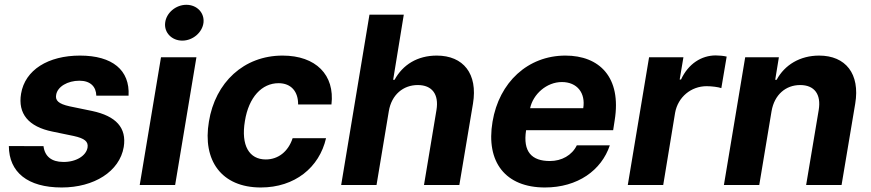

<svg xmlns="http://www.w3.org/2000/svg" viewBox="-20 -790 3718 820"><path d="M391.3 -381.4H529.1C535.2 -490.4 460.2 -552.6 321.7 -552.6C186.1 -552.6 87 -491.8 70 -389.9C55.8 -305 100.9 -248.9 204.2 -228L295.1 -209.2C341.6 -198.9 357.6 -185.4 354 -160.5C348.7 -125 304.7 -97.3 249.3 -98.4C201 -98.7 171.2 -121.4 165.8 -165.8L17.8 -166.2C18.5 -54.7 97.7 10.7 243.6 10.7C381.4 10.7 490.8 -57.5 508.5 -162.3C521.7 -244.3 475.5 -294.4 373.2 -316.1L277.3 -335.9C228.7 -346.6 215.6 -361.5 219.8 -384.6C225.1 -420.1 269.2 -445.3 319.2 -445.3C367.2 -445.3 390.6 -418.7 391.3 -381.4Z M576.7 0H728L818.9 -545.5H667.6ZM685.4 -693.2C680 -651.3 713.4 -616.5 758.5 -616.5C803.6 -616.5 844.1 -651.3 849.1 -693.2C853.7 -735.4 821 -769.5 775.9 -769.5C731.2 -769.5 690.3 -735.4 685.4 -693.2Z M1093.8 10.7C1239 10.7 1343.8 -74.6 1372.5 -199.9H1229.8C1210.9 -142 1167.6 -109 1115.1 -109C1044.4 -109 1008.5 -168.3 1025.9 -272.7C1042.3 -375.7 1098.7 -434.7 1169.7 -434.7C1224.4 -434.7 1253.9 -397.7 1253.2 -343.8H1395.6C1410.5 -469.8 1329.2 -552.6 1186.8 -552.6C1021.3 -552.6 899.1 -437.9 872.2 -270.6C844.1 -104.8 925.8 10.7 1093.8 10.7Z M1640.6 -315.3C1652.3 -385.7 1702.4 -426.8 1764.2 -426.8C1825.3 -426.8 1855.1 -387.4 1844.1 -320.3L1790.8 0H1941.8L2000 -347.3C2021.3 -475.1 1958.8 -552.6 1845.5 -552.6C1762.4 -552.6 1700.3 -513.5 1665.1 -449.2H1659.1L1704.5 -727.3H1557.9L1437.1 0H1588.1Z M2307.2 10.7C2447.1 10.7 2548.7 -62.5 2584.5 -169.4H2443.5C2422.9 -126.8 2378.9 -102.3 2328.5 -102.3C2251.4 -102.3 2212.4 -141.3 2226.9 -234H2598.7L2605.1 -275.6C2635.3 -460.9 2539.4 -552.6 2394.9 -552.6C2234.4 -552.6 2111.5 -438.6 2083.5 -270.2C2054.3 -97.3 2139.2 10.7 2307.2 10.7ZM2244 -327.8C2256.7 -387.8 2314.6 -439.6 2379.6 -439.6C2445 -439.6 2481.5 -392.8 2470.9 -327.8Z M2661.2 0H2812.5L2863.3 -308.6C2875.4 -375.7 2931.8 -421.9 2997.9 -421.9C3019.5 -421.9 3047.6 -418.3 3060.7 -413.7L3083.5 -548.3C3070.3 -551.5 3052.2 -553.3 3036.9 -553.3C2975.9 -553.3 2919.7 -517.8 2888.5 -450.3H2882.8L2898.8 -545.5H2752.1Z M3275.2 -315.3C3287.3 -385.7 3335.9 -426.8 3397.4 -426.8C3458.5 -426.8 3487.6 -387.1 3476.6 -320.3L3422.9 0H3574.2L3632.5 -347.3C3653.8 -474.8 3591.6 -552.6 3478.3 -552.6C3397 -552.6 3331.3 -513.1 3296.9 -449.2H3290.8L3306.5 -545.5H3162.6L3071.7 0H3222.7Z"/></svg>

Font: Margiela Sans
Style: Bold Italic
Weight: 700
Italic angle: -9.39999°
Designer: Stefan Endress, Andreas Faust
Version: Version 1.100;FEAKit 1.0